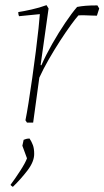

<svg xmlns="http://www.w3.org/2000/svg" viewBox="-20 -477 406 747"><path d="M85 0 79 -9Q84 -33 91 -77Q98 -121 105.5 -174Q113 -227 119.5 -278Q126 -329 130 -367.5Q134 -406 135 -422L54 -414Q51 -420 51 -430Q71 -433 102.5 -440Q134 -447 161 -457L169 -444L138 -224L141 -223Q158 -262 183 -306Q208 -350 234 -388.5Q260 -427 280 -450Q295 -453 313 -454.5Q331 -456 359 -456L366 -444L357 -416Q351 -416 337.5 -416.5Q324 -417 309.5 -417.5Q295 -418 285 -417Q275 -406 256 -380Q237 -354 214 -318.5Q191 -283 169.5 -245.5Q148 -208 133 -175L109 0ZM30 250Q28 249 24.5 246Q21 243 21 242Q39 218 59 187Q79 156 85 139L67 90Q69 80 72 67Q76 65 82 63.5Q88 62 95 62Q103 74 108 87.5Q113 101 113 122Q113 152 87 186Q61 220 30 250Z"/></svg>

Font: Labrada ExtraLight
Style: Italic
Weight: 200
Italic angle: -7°
Designer: Mercedes Jáuregui
Foundry: Omnibus-Type Team
Version: Version 1.000; ttfautohint (v1.8.4.7-5d5b)